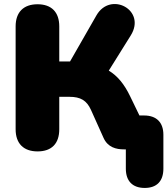

<svg xmlns="http://www.w3.org/2000/svg" viewBox="-20 -736 825 946"><path d="M693 190C753 190 785 156 785 95V-72C785 -133 751 -167 690 -167H667L621 -262C592 -322 559 -362 516 -388L624 -561C703 -687 524 -781 455 -660L325 -433H272V-606C272 -676 234 -715 165 -715C96 -715 57 -676 57 -606V-99C57 -29 96 10 165 10C235 10 272 -29 272 -99V-259H322C377 -259 407 -241 428 -195L490 -57C511 -10 552 0 591 0H600V95C600 156 633 190 693 190Z"/></svg>

Font: SN Pro Black
Style: Regular
Weight: 900
Designer: Tobias Whetton
Foundry: Supernotes
Version: Version 1.001;Glyphs 3.2 (3249)